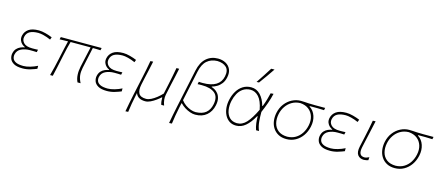

<svg xmlns="http://www.w3.org/2000/svg" viewBox="-60 -1502 5530 2404"><g transform="rotate(15 2705.0 -300.0)"><path d="M216 9Q141 9 101.2 -14.2Q61.5 -37.5 49.5 -72Q37.5 -106.5 44.5 -140Q53 -179 74.2 -202Q95.5 -225 122.5 -236.5Q149.5 -248 174.5 -252L175.5 -257Q157 -264 137.8 -281.2Q118.5 -298.5 108 -325Q97.5 -351.5 104.5 -386Q116 -439.5 161.5 -471.8Q207 -504 293.5 -504Q332.5 -504 382 -490.8Q431.5 -477.5 469 -461.5L457 -429Q407.5 -451 364.2 -461.5Q321 -472 294 -472Q224 -471.5 184.5 -449.5Q145 -427.5 134.5 -378Q125 -334 157.8 -299.5Q190.5 -265 269 -265Q290 -265 308 -265.5Q326 -266 344 -267L336.5 -234Q316 -235 295.5 -235.5Q275 -236 249 -236Q184 -236 135.2 -212Q86.5 -188 75 -135Q69 -106.5 78.8 -81Q88.5 -55.5 121.2 -39.5Q154 -23.5 217 -23Q257 -23 306.5 -37.5Q356 -52 398 -73.5V-34.5Q367 -21.5 317.5 -6.2Q268 9 216 9Z M572 0Q587 -56.5 600.2 -109.5Q613.5 -162.5 626 -223L636 -271Q647.5 -324 658 -371.8Q668.5 -419.5 680 -465.5L571.5 -463L578.5 -494H1108L1101 -463Q1076.5 -464 1051.5 -464.8Q1026.5 -465.5 1001.5 -465.5L942.5 -191Q931.5 -138.5 936.5 -94.5Q941.5 -50.5 967.5 0H927.5Q907.5 -40.5 904.5 -91.2Q901.5 -142 913.5 -199Q925.5 -256.5 939.8 -319Q954 -381.5 972.5 -466Q952 -466 931.5 -466Q911 -466 891 -466H713Q700.5 -423.5 690.5 -381Q680.5 -338.5 670 -289L656 -223Q643.5 -163 631.8 -109.2Q620 -55.5 607 0Z M1309.5 9Q1234.5 9 1194.8 -14.2Q1155 -37.5 1143 -72Q1131 -106.5 1138 -140Q1146.5 -179 1167.8 -202Q1189 -225 1216 -236.5Q1243 -248 1268 -252L1269 -257Q1250.5 -264 1231.2 -281.2Q1212 -298.5 1201.5 -325Q1191 -351.5 1198 -386Q1209.5 -439.5 1255 -471.8Q1300.5 -504 1387 -504Q1426 -504 1475.5 -490.8Q1525 -477.5 1562.5 -461.5L1550.5 -429Q1501 -451 1457.8 -461.5Q1414.5 -472 1387.5 -472Q1317.5 -471.5 1278 -449.5Q1238.5 -427.5 1228 -378Q1218.5 -334 1251.2 -299.5Q1284 -265 1362.5 -265Q1383.5 -265 1401.5 -265.5Q1419.5 -266 1437.5 -267L1430 -234Q1409.5 -235 1389 -235.5Q1368.5 -236 1342.5 -236Q1277.5 -236 1228.8 -212Q1180 -188 1168.5 -135Q1162.5 -106.5 1172.2 -81Q1182 -55.5 1214.8 -39.5Q1247.5 -23.5 1310.5 -23Q1350.5 -23 1400 -37.5Q1449.5 -52 1491.5 -73.5V-34.5Q1460.5 -21.5 1411 -6.2Q1361.5 9 1309.5 9Z M1600.5 194Q1610.5 138 1620.8 85Q1631 32 1644 -29L1696 -271Q1709 -332 1719.8 -385Q1730.5 -438 1740 -494L1775.5 -496Q1764.5 -440 1751.8 -386Q1739 -332 1726 -271L1707 -182Q1690.5 -105 1713.5 -64Q1736.5 -23 1809 -23Q1838 -23 1872.8 -40.2Q1907.5 -57.5 1942.5 -85.2Q1977.5 -113 2007 -144.5L2034 -270.5Q2047 -331.5 2057.5 -384.8Q2068 -438 2078 -494H2113Q2102.5 -438.5 2089.8 -384.8Q2077 -331 2064 -270.5L2035.5 -137Q2029 -107 2032.5 -71.5Q2036 -36 2050 0H2013Q2006 -22 2003.5 -45.8Q2001 -69.5 2001.5 -93H1996.5Q1974.5 -72.5 1941.8 -48.8Q1909 -25 1873.5 -8Q1838 9 1807 9Q1708 9 1681.5 -64L1674 -29Q1661.5 31 1652.2 83.2Q1643 135.5 1636 192Z M2166.5 194Q2176.5 137.5 2187 84.5Q2197.5 31.5 2210 -28.5L2315 -524Q2338.5 -635 2400.5 -689.5Q2462.5 -744 2551.5 -744Q2608.5 -744 2652 -720.2Q2695.5 -696.5 2715.5 -652Q2735.5 -607.5 2722 -545.5Q2711.5 -496 2686.5 -463.5Q2661.5 -431 2629.5 -412.2Q2597.5 -393.5 2566 -385L2564.5 -379Q2582.5 -374.5 2606 -361.2Q2629.5 -348 2649.5 -323.5Q2669.5 -299 2678.2 -261.2Q2687 -223.5 2675.5 -170Q2658 -88.5 2601.5 -39.8Q2545 9 2453.5 9Q2422 9 2385.8 -3.5Q2349.5 -16 2316 -37.2Q2282.5 -58.5 2258.5 -84.5H2252.5L2240.5 -28.5Q2228 31 2219 83.2Q2210 135.5 2202.5 192ZM2451.5 -23Q2536.5 -25.5 2583 -63.8Q2629.5 -102 2644.5 -174.5Q2665.5 -275.5 2610 -322.5Q2554.5 -369.5 2440.5 -369.5Q2427 -369.5 2413.2 -369.2Q2399.5 -369 2385.5 -368L2392.5 -400.5Q2405.5 -399 2418.8 -398.8Q2432 -398.5 2445.5 -398.5Q2660.5 -398.5 2692 -550.5Q2709 -631.5 2667.8 -670.8Q2626.5 -710 2551 -712Q2470.5 -710 2417.8 -664.2Q2365 -618.5 2344 -518.5L2261 -127Q2285 -94.5 2318 -71.2Q2351 -48 2386.2 -35.5Q2421.5 -23 2451.5 -23Z M2983.5 9Q2932.5 9 2896 -15.2Q2859.5 -39.5 2838 -80.5Q2816.5 -121.5 2811.2 -173.2Q2806 -225 2818 -280Q2832 -345 2862.8 -395.5Q2893.5 -446 2940 -475Q2986.5 -504 3047 -504Q3116.5 -504 3165.8 -451.8Q3215 -399.5 3238 -314.5H3244Q3264.5 -367.5 3277.2 -411.8Q3290 -456 3298.5 -494L3335.5 -497Q3321.5 -433.5 3298 -368Q3274.5 -302.5 3247 -239Q3246.5 -178.5 3251.8 -116.5Q3257 -54.5 3280 0H3242Q3228 -39 3222 -85Q3216 -131 3216.5 -174H3210.5Q3159 -82.5 3104.2 -36.8Q3049.5 9 2983.5 9ZM2986.5 -23Q3055 -23 3108.2 -80.8Q3161.5 -138.5 3219.5 -259Q3198 -371.5 3152.2 -421.8Q3106.5 -472 3045 -472Q2987.5 -470.5 2948 -443.2Q2908.5 -416 2884.5 -371.5Q2860.5 -327 2849 -274.5Q2835.5 -211 2845 -154Q2854.5 -97 2889.5 -60.8Q2924.5 -24.5 2986.5 -23ZM3091.5 -586Q3127 -638 3160.2 -689.8Q3193.5 -741.5 3226 -793L3269 -794Q3233.5 -741.5 3197.5 -690.2Q3161.5 -639 3123 -587Z M3636 9Q3574.5 9 3530.8 -14.8Q3487 -38.5 3461 -78.8Q3435 -119 3427.8 -169.8Q3420.5 -220.5 3431.5 -275Q3446 -345 3485 -395.8Q3524 -446.5 3577.8 -473.8Q3631.5 -501 3690 -501Q3717 -501 3738.5 -499.2Q3760 -497.5 3790.5 -495.8Q3821 -494 3874.5 -494H4005.5L3999 -463Q3957 -465.5 3911.2 -465.8Q3865.5 -466 3813.5 -466L3812.5 -460Q3867.5 -425 3888.8 -360.5Q3910 -296 3894 -222Q3879.5 -154 3843 -102Q3806.5 -50 3753.5 -20.5Q3700.5 9 3636 9ZM3638 -23Q3700 -24.5 3746 -52Q3792 -79.5 3821.5 -125.2Q3851 -171 3863 -228Q3877 -292.5 3860.2 -346.2Q3843.5 -400 3800 -433.8Q3756.5 -467.5 3690.5 -472Q3630 -470.5 3582.8 -442.8Q3535.5 -415 3504.8 -369.5Q3474 -324 3462.5 -269Q3449 -204.5 3463 -149Q3477 -93.5 3520.5 -59Q3564 -24.5 3638 -23Z M4202 9Q4127 9 4087.2 -14.2Q4047.5 -37.5 4035.5 -72Q4023.5 -106.5 4030.5 -140Q4039 -179 4060.2 -202Q4081.5 -225 4108.5 -236.5Q4135.5 -248 4160.5 -252L4161.5 -257Q4143 -264 4123.8 -281.2Q4104.5 -298.5 4094 -325Q4083.5 -351.5 4090.5 -386Q4102 -439.5 4147.5 -471.8Q4193 -504 4279.5 -504Q4318.5 -504 4368 -490.8Q4417.5 -477.5 4455 -461.5L4443 -429Q4393.5 -451 4350.2 -461.5Q4307 -472 4280 -472Q4210 -471.5 4170.5 -449.5Q4131 -427.5 4120.5 -378Q4111 -334 4143.8 -299.5Q4176.5 -265 4255 -265Q4276 -265 4294 -265.5Q4312 -266 4330 -267L4322.5 -234Q4302 -235 4281.5 -235.5Q4261 -236 4235 -236Q4170 -236 4121.2 -212Q4072.5 -188 4061 -135Q4055 -106.5 4064.8 -81Q4074.5 -55.5 4107.2 -39.5Q4140 -23.5 4203 -23Q4243 -23 4292.5 -37.5Q4342 -52 4384 -73.5V-34.5Q4353 -21.5 4303.5 -6.2Q4254 9 4202 9Z M4640.5 9Q4588 9 4560.5 -27.2Q4533 -63.5 4549.5 -140Q4558 -180.5 4565 -209.8Q4572 -239 4578.5 -271Q4591.5 -332.5 4602.5 -385.2Q4613.5 -438 4623 -494L4659 -495.5Q4639 -402.5 4621 -324Q4603 -245.5 4591.5 -191L4580.5 -140Q4568 -82 4582.5 -52.5Q4597 -23 4642 -23Q4653 -23 4666.5 -27.5Q4680 -32 4700 -41L4697 -2Q4687 1.5 4671 5.2Q4655 9 4640.5 9Z M5040.5 9Q4979 9 4935.2 -14.8Q4891.5 -38.5 4865.5 -78.8Q4839.5 -119 4832.2 -169.8Q4825 -220.5 4836 -275Q4850.5 -345 4889.5 -395.8Q4928.5 -446.5 4982.2 -473.8Q5036 -501 5094.5 -501Q5121.5 -501 5143 -499.2Q5164.5 -497.5 5195 -495.8Q5225.5 -494 5279 -494H5410L5403.5 -463Q5361.5 -465.5 5315.8 -465.8Q5270 -466 5218 -466L5217 -460Q5272 -425 5293.2 -360.5Q5314.5 -296 5298.5 -222Q5284 -154 5247.5 -102Q5211 -50 5158 -20.5Q5105 9 5040.5 9ZM5042.5 -23Q5104.5 -24.5 5150.5 -52Q5196.5 -79.5 5226 -125.2Q5255.5 -171 5267.5 -228Q5281.5 -292.5 5264.8 -346.2Q5248 -400 5204.5 -433.8Q5161 -467.5 5095 -472Q5034.5 -470.5 4987.2 -442.8Q4940 -415 4909.2 -369.5Q4878.5 -324 4867 -269Q4853.5 -204.5 4867.5 -149Q4881.5 -93.5 4925 -59Q4968.5 -24.5 5042.5 -23Z"/></g></svg>

Font: Commissioner Flair Thin
Style: Italic
Weight: 100
Italic angle: -12°
Designer: Kostas Bartsokas
Foundry: Kostas Bartsokas
Version: Version 1.000; ttfautohint (v1.8.3)